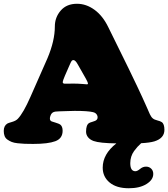

<svg xmlns="http://www.w3.org/2000/svg" viewBox="-20 -753 897 1024"><path d="M249.5 -136.7 248 -132.3Q246.1 -127.4 246.1 -120.1Q246.1 -109.9 255.4 -105.5Q258.3 -104.5 276.4 -98.9Q294.4 -93.3 300.3 -89.4Q314 -79.6 314 -55.7Q314 -14.6 275.4 0Q236.8 14.6 156.7 14.6Q129.4 14.6 111.6 13.9Q93.8 13.2 74 11Q54.2 8.8 42.2 3.9Q30.3 -1 19.8 -8.3Q9.3 -15.6 4.6 -27.3Q0 -39.1 0 -54.7Q0 -82.5 19.5 -94.2Q23.4 -96.7 44.4 -102.8Q65.4 -108.9 75.2 -119.6Q104.5 -150.4 142.1 -235.8L233.4 -442.9Q272.5 -535.6 272.5 -611.8Q272.5 -660.6 304 -696.8Q335.4 -732.9 390.6 -732.9Q439.9 -732.9 484.1 -700.7Q528.3 -668.5 557.6 -607.9Q579.1 -564 613 -495.4Q647 -426.8 666 -387.7Q685.1 -348.6 712.2 -291.5Q739.3 -234.4 763.7 -179.2Q766.1 -173.8 771.5 -161.4Q776.9 -148.9 779.3 -143.8Q781.7 -138.7 785.9 -132.1Q790 -125.5 794.4 -122.1Q802.7 -114.7 819.1 -110.8Q835.4 -106.9 842.8 -101.6Q856.9 -91.8 856.9 -60.5Q856.9 -15.6 803.2 1Q778.8 8.3 732.9 10.7Q721.2 21.5 712.9 30.5Q704.6 39.6 694.8 53Q685.1 66.4 679.9 82.8Q674.8 99.1 674.8 117.2Q674.8 160.2 702.1 160.2Q712.4 160.2 727.1 147.9Q741.7 135.7 758.8 135.7Q775.4 135.7 786.4 146.5Q797.4 157.2 797.4 174.8Q797.4 206.1 761.2 228.5Q725.1 251 667 251Q601.6 251 564.7 220.5Q527.8 189.9 527.8 141.1Q527.8 68.8 600.6 11.7Q512.2 10.7 479 -1Q459.5 -8.3 449.2 -21.5Q439 -34.7 439 -50.8Q439 -86.9 455.1 -96.7Q460.9 -100.1 471.7 -103Q482.4 -106 487.3 -108.4Q500.5 -114.3 500.5 -126.5Q500.5 -130.4 500 -132.8L499.5 -134.8Q494.6 -150.4 476.6 -154.8Q449.2 -161.6 378.4 -161.6Q359.9 -161.6 334 -160.4Q308.1 -159.2 296.4 -159.2Q272.9 -159.2 263.4 -154.1Q253.9 -148.9 249.5 -136.7ZM374.5 -307.1Q394.5 -307.1 418.9 -305.2Q443.4 -303.2 444.3 -303.2Q449.2 -303.2 449.2 -308.1Q449.2 -312.5 438.5 -332.5L395.5 -408.2Q382.3 -432.6 371.6 -432.6Q365.2 -432.6 361.8 -427.7Q358.4 -422.9 350.6 -404.8L326.2 -349.1Q314.5 -321.3 314.5 -315.4Q314.5 -306.6 326.2 -306.6Q327.6 -306.6 333 -306.6Q338.4 -306.6 349.1 -306.9Q359.9 -307.1 374.5 -307.1Z"/></svg>

Font: Cooper* Black
Style: Regular
Weight: 900
Designer: Owen Earl
Foundry: indestructible type*
Version: Version 0.001